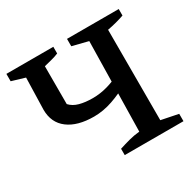

<svg xmlns="http://www.w3.org/2000/svg" viewBox="-144 -813 987 971"><g transform="rotate(-30 349.5 -327.5)"><path d="M319 0V-37Q350 -47 380 -55Q410 -63 442 -66L452 -589L360 -612V-655H662V-617Q639 -609 614.5 -602.5Q590 -596 563 -591V-63L662 -43V0ZM283 -246Q187 -246 132.5 -287Q78 -328 78 -404L83 -589L6 -612V-655H280V-616Q261 -608 239 -602.5Q217 -597 194 -591V-370Q214 -348 247 -339Q280 -330 324 -330Q367 -330 409.5 -342Q452 -354 498 -377L497 -313Q447 -284 392 -265Q337 -246 283 -246Z"/></g></svg>

Font: Piazzolla 24pt SemiBold
Style: Regular
Weight: 600
Designer: Juan Pablo del Peral
Foundry: Huerta Tipografica
Version: Version 2.005